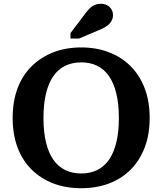

<svg xmlns="http://www.w3.org/2000/svg" viewBox="-20 -979 859 1016"><path d="M410 17Q329 17 263 -8Q197 -33 148 -81Q99 -129 73 -198Q47 -267 47 -355Q47 -443 73 -512Q99 -581 148 -629Q197 -677 263 -702.5Q329 -728 410 -728Q490 -728 556.5 -702.5Q623 -677 671 -629Q719 -581 745.5 -512Q772 -443 772 -355Q772 -267 745.5 -198Q719 -129 671 -81Q623 -33 556.5 -8Q490 17 410 17ZM410 -61Q457 -61 494 -79Q531 -97 556.5 -133.5Q582 -170 595.5 -225.5Q609 -281 609 -355Q609 -429 595.5 -484.5Q582 -540 556.5 -576.5Q531 -613 494 -631Q457 -649 410 -649Q363 -649 325.5 -631Q288 -613 262.5 -576.5Q237 -540 223.5 -484.5Q210 -429 210 -355Q210 -281 223.5 -225.5Q237 -170 262.5 -133.5Q288 -97 325.5 -79Q363 -61 410 -61ZM425 -899 353 -804V-775H398L497 -817Q523 -827 541 -838.5Q559 -850 568.5 -865.5Q578 -881 578 -899Q578 -924 560.5 -941.5Q543 -959 514 -959Q494 -959 478.5 -951.5Q463 -944 450.5 -930.5Q438 -917 425 -899Z"/></svg>

Font: Roboto Serif 20pt SemiBold
Style: Regular
Weight: 600
Version: Version 1.008